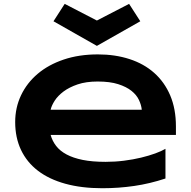

<svg xmlns="http://www.w3.org/2000/svg" viewBox="-20 -975 1008 1013"><path d="M853 -33.2Q770.5 -5.9 688.2 6.1Q606 18.1 520 18.1Q410.2 18.1 324.5 -5.6Q238.8 -29.3 180.2 -74.2Q121.6 -119.1 90.8 -184.1Q60.1 -249 60.1 -331.1Q60.1 -407.2 91.1 -472.4Q122.1 -537.6 179 -585.7Q235.8 -633.8 316.4 -660.9Q397 -688 496.1 -688Q587.4 -688 663.3 -663.3Q739.3 -638.7 793.7 -590.3Q848.1 -542 878.2 -471.2Q908.2 -400.4 908.2 -308.1V-263.2H247.1Q255.9 -231.4 276.1 -205.1Q296.4 -178.7 331.1 -160.2Q365.7 -141.6 416.3 -131.3Q466.8 -121.1 537.1 -121.1Q586.9 -121.1 634.8 -127.2Q682.6 -133.3 724.1 -143.3Q765.6 -153.3 799.1 -165.5Q832.5 -177.7 853 -189.9ZM728 -396Q725.6 -420.9 713.1 -447.5Q700.7 -474.1 673.8 -495.6Q647 -517.1 603.5 -531Q560.1 -544.9 495.1 -544.9Q434.1 -544.9 389.6 -529.8Q345.2 -514.6 315.2 -492.2Q285.2 -469.7 268.6 -443.8Q252 -418 247.1 -396ZM321.3 -954.6 491.2 -866.7 661.1 -954.6 720.2 -862.8 491.2 -732.9 262.2 -862.8Z"/></svg>

Font: REH Gaming
Style: Gaming
Weight: 700
Designer: Astigmatic (AOETI)
Foundry: Astigmatic (AOETI)
Version: Version 1.001 2011